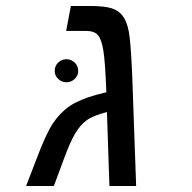

<svg xmlns="http://www.w3.org/2000/svg" viewBox="-20 -619 640 639"><path d="M278.8 -599.1Q326.2 -599.1 350.3 -591.8Q374.5 -584.5 388.2 -566.4Q401.9 -548.3 408.4 -515.4Q415 -482.4 419.9 -372.1L433.1 0H344.2L335.9 -246.1Q289.6 -234.4 268.1 -218.5Q246.6 -202.6 229.5 -173.6Q212.4 -144.5 191.9 -87.9L159.2 0H66.9L101.1 -88.9Q132.3 -172.4 156.2 -208.5Q180.2 -244.6 212.6 -266.4Q245.1 -288.1 299.8 -303.2L334 -312Q330.1 -413.1 324 -450.7Q317.9 -488.3 305.9 -502.2Q293.9 -516.1 266.1 -516.1H200.2L215.8 -599.1ZM162.1 -382.8Q162.1 -399.9 173.8 -410.9Q185.5 -421.9 201.2 -421.9Q216.8 -421.9 228.5 -410.9Q240.2 -399.9 240.2 -382.8Q240.2 -367.2 228.5 -356.2Q216.8 -345.2 201.2 -345.2Q185.5 -345.2 173.8 -356.2Q162.1 -367.2 162.1 -382.8Z"/></svg>

Font: Cousine
Style: Italic
Weight: 400
Italic angle: -12°
Monospace: yes
Designer: Steve Matteson
Foundry: Monotype Imaging Inc.
Version: Version 1.21